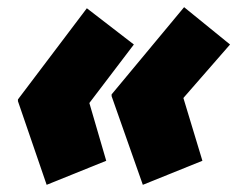

<svg xmlns="http://www.w3.org/2000/svg" viewBox="-20 -552 661 535"><path d="M291 -284V-289L493 -532L621 -428L491 -279L544 -104L378 -37ZM30 -270V-275L222 -529L353 -428L229 -265L276 -104L110 -37Z"/></svg>

Font: Noto Sans Display Black
Style: Italic
Weight: 900
Italic angle: -12°
Designer: Monotype Design team
Foundry: Monotype Imaging Inc.
Version: Version 1.000